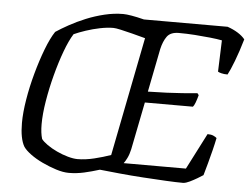

<svg xmlns="http://www.w3.org/2000/svg" viewBox="-51 -784 1106 848"><g transform="rotate(5 502.0 -360.0)"><path d="M283 0Q258 0 226.5 -10Q195 -20 164.5 -34.5Q134 -49 111 -66Q88 -83 78 -98Q68 -115 63 -141Q58 -167 58 -202Q58 -247 67.5 -305Q77 -363 93.5 -423Q110 -483 129.5 -534Q149 -585 169 -615Q193 -631 226.5 -649.5Q260 -668 299 -684Q338 -700 380 -710Q422 -720 462 -720Q476 -720 499.5 -716Q523 -712 555 -704H926Q952 -695 972 -682.5Q992 -670 1004 -655Q988 -600 971.5 -557Q955 -514 944 -494Q928 -494 916.5 -497Q905 -500 901 -503L906 -642Q886 -646 853.5 -649.5Q821 -653 785 -655.5Q749 -658 714 -658Q677 -658 661.5 -636.5Q646 -615 638 -580L600 -388Q647 -389 683.5 -390.5Q720 -392 752.5 -394.5Q785 -397 819 -400L825 -392Q820 -373 814.5 -358.5Q809 -344 804 -339H591L549 -128Q544 -105 535.5 -88Q527 -71 521 -64H797L879 -224Q895 -224 905 -219.5Q915 -215 920 -210Q915 -185 907.5 -155Q900 -125 892 -95.5Q884 -66 877 -42Q868 -36 852 -26.5Q836 -17 819.5 -9Q803 -1 791 0Q761 0 713.5 -2.5Q666 -5 612 -8.5Q558 -12 507 -17Q456 -22 419 -26Q384 -15 350.5 -7.5Q317 0 283 0ZM316 -64Q351 -64 390 -73.5Q429 -83 463 -95L567 -622Q538 -630 508.5 -637.5Q479 -645 456.5 -650Q434 -655 424 -655Q397 -655 365 -648.5Q333 -642 303 -632Q273 -622 251 -612Q232 -582 213.5 -532Q195 -482 179.5 -423Q164 -364 154.5 -306.5Q145 -249 145 -204Q145 -184 147 -168Q149 -152 153 -139Q161 -128 180 -114.5Q199 -101 223.5 -89.5Q248 -78 273 -71Q298 -64 316 -64Z"/></g></svg>

Font: Texturina Medium 12pt Light
Style: Italic
Weight: 300
Italic angle: -11°
Version: Version 1.002